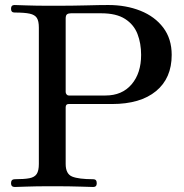

<svg xmlns="http://www.w3.org/2000/svg" viewBox="-20 -746 734 766"><path d="M39 0Q24 0 24 -15Q24 -31 39 -31Q77 -31 97.5 -35Q118 -39 126.5 -52Q135 -65 135 -92V-636Q135 -662 127 -674.5Q119 -687 98.5 -691.5Q78 -696 38 -696Q24 -696 24 -711Q24 -726 38 -726Q46 -726 83.5 -724.5Q121 -723 188 -723Q272 -723 324 -724.5Q376 -726 412 -726Q483 -726 540.5 -703Q598 -680 631.5 -635.5Q665 -591 665 -527Q665 -434 602.5 -382.5Q540 -331 427 -331H254Q242 -331 242 -318V-92Q242 -52 268 -41.5Q294 -31 352 -31Q366 -31 366 -15Q366 0 352 0Q342 0 300.5 -1.5Q259 -3 188 -3Q121 -3 85 -1.5Q49 0 39 0ZM254 -365H401Q467 -365 505 -409.5Q543 -454 543 -527Q543 -573 528.5 -610.5Q514 -648 479 -670.5Q444 -693 384 -693H263Q253 -693 247.5 -689Q242 -685 242 -672V-379Q242 -374 245.5 -369.5Q249 -365 254 -365Z"/></svg>

Font: Zen Old Mincho SemiBold
Style: Regular
Weight: 600
Version: Version 1.500